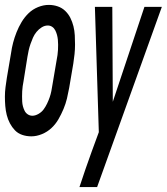

<svg xmlns="http://www.w3.org/2000/svg" viewBox="-35 -548 680 783"><path d="M93 8Q73 8 55.5 2Q38 -4 26 -16.5Q14 -29 5.5 -45Q-3 -61 -7.5 -79Q-12 -97 -13.5 -116Q-15 -135 -15 -154Q-15 -173 -12.5 -192.5Q-10 -212 -7 -231L10 -331Q13 -353 18.5 -374Q24 -395 32.5 -416.5Q41 -438 53 -458Q65 -478 81.5 -494Q98 -510 120 -519Q142 -528 164 -528Q183 -528 200.5 -522Q218 -516 231 -503.5Q244 -491 252 -475Q260 -459 264.5 -441Q269 -423 270 -404Q271 -385 271 -366Q271 -347 269 -327.5Q267 -308 264 -289L247 -189Q243 -167 238 -146Q233 -125 224 -103.5Q215 -82 203.5 -62Q192 -42 175 -26Q158 -10 136 -1Q114 8 93 8ZM97 -76Q109 -76 122 -83.5Q135 -91 143 -102Q151 -113 157 -125.5Q163 -138 167.5 -151Q172 -164 174.5 -177Q177 -190 179 -203L196 -303Q198 -313 199.5 -323.5Q201 -334 201.5 -344.5Q202 -355 202 -365.5Q202 -376 201 -386Q200 -396 197.5 -405.5Q195 -415 190.5 -424Q186 -433 178 -438.5Q170 -444 160 -444Q147 -444 135 -436.5Q123 -429 114 -418Q105 -407 99.5 -394.5Q94 -382 89.5 -369Q85 -356 82 -343Q79 -330 77 -317L61 -217Q59 -207 57.5 -196.5Q56 -186 55.5 -175.5Q55 -165 55 -154.5Q55 -144 55.5 -134Q56 -124 58.5 -114.5Q61 -105 65.5 -96Q70 -87 78.5 -81.5Q87 -76 97 -76ZM289 215Q301 178 313.5 142Q326 106 339 70L368 -9L352 -520H423L425 -133L554 -520H625L361 215Z"/></svg>

Font: Iosevka Md Ex Obl
Style: Regular
Weight: 500
Width: 7
Italic angle: -9°
Monospace: yes
Designer: Belleve Invis
Foundry: Belleve Invis
Version: Version 32.5.0; ttfautohint (v1.8.4)